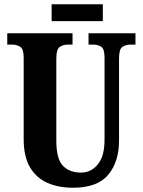

<svg xmlns="http://www.w3.org/2000/svg" viewBox="-20 -870 669 900"><path d="M322 10Q254 10 202 -13Q150 -36 120.5 -86Q91 -136 91 -218V-600Q91 -640 75 -650.5Q59 -661 36 -661H14V-714H320V-661H299Q276 -661 260 -650Q244 -639 244 -596V-210Q244 -126 274.5 -93.5Q305 -61 360 -61Q407 -61 438.5 -99.5Q470 -138 470 -214V-600Q470 -640 455 -650.5Q440 -661 416 -661H395V-714H615V-661H593Q569 -661 553.5 -650Q538 -639 538 -596V-212Q538 -112 487.5 -51Q437 10 322 10ZM222 -771V-850H462V-771Z"/></svg>

Font: Noto Serif Myanmar ExtraCondensed ExtraBold
Style: Regular
Weight: 800
Width: 2
Designer: Ben Mitchell and the Monotype Design Team
Foundry: Monotype Imaging Inc.
Version: Version 2.106; ttfautohint (v1.8.4.7-5d5b)